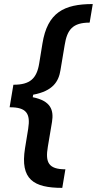

<svg xmlns="http://www.w3.org/2000/svg" viewBox="-20 -771 476 944"><path d="M47.2 -354.4H45.8L27.3 -243.6H28.8C109.4 -243.6 130.7 -213.4 118.6 -137.8L103 -41.9C78.5 111.2 144.9 152.7 286.2 152.7L301.5 61.4C218 61.4 202.1 27 215.2 -49.4L235.8 -172.2C244.7 -228.7 231.2 -274.9 141 -293L143.1 -305.4C239.7 -323.5 268.5 -369.7 277.3 -426.1L297.9 -549C310 -625.4 337.4 -659.8 420.8 -659.8L436.1 -751.1C294.7 -751.1 213.1 -709.5 188.6 -556.5L172.9 -460.2C160.9 -384.6 127.5 -354.4 47.2 -354.4Z"/></svg>

Font: Magic Ui Pro Semi Bold
Style: Italic
Weight: 600
Italic angle: -9.39999°
Designer: Stefan Endress, Andreas Faust
Version: Version 1.000;FEAKit 1.0